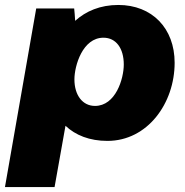

<svg xmlns="http://www.w3.org/2000/svg" viewBox="-50 -554 747 774"><path d="M-30 200H170L214 -47C254 -9 311 14 383 14C545 14 654 -138 654 -301C654 -440 563 -534 427 -534C354 -534 296 -509 253 -470C252 -490 250 -510 249 -520H96ZM333 -127C283 -127 250 -170 250 -234C250 -289 283 -402 367 -402C418 -402 449 -359 449 -294C449 -236 416 -127 333 -127Z"/></svg>

Font: Fixel Display 20240404 Black
Style: Italic
Weight: 900
Italic angle: -10°
Designer: AlfaBravo + MacPaw
Foundry: Kyrylo Tkachov, Marchela Mozhyna, Serhii Makarenko, Maria Weinstein, Zakhar Kryvoshyya
Version: Version 1.211;Glyphs 3.2 (3225)